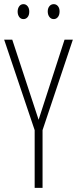

<svg xmlns="http://www.w3.org/2000/svg" viewBox="-20 -905 371 925"><path d="M166 -328 291 -714H331L185 -278V0H147V-278L0 -714H39ZM65 -849Q65 -864 72.5 -874.5Q80 -885 93 -885Q105 -885 113 -875Q121 -865 121 -849Q121 -832 113 -822.5Q105 -813 93 -813Q80 -813 72.5 -823.5Q65 -834 65 -849ZM210 -850Q210 -865 218 -875Q226 -885 239 -885Q251 -885 259 -875.5Q267 -866 267 -850Q267 -833 259 -823Q251 -813 239 -813Q226 -813 218 -823.5Q210 -834 210 -850Z"/></svg>

Font: Noto Sans Gujarati ExtraCondensed ExtraLight
Style: Regular
Weight: 200
Width: 2
Designer: Jelle Bosma - Monotype Design Team, Universal Thirst
Foundry: Monotype Imaging Inc.
Version: Version 2.106; ttfautohint (v1.8.4.7-5d5b)